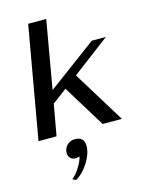

<svg xmlns="http://www.w3.org/2000/svg" viewBox="-139 -768 869 1130"><g transform="rotate(-15 295.5 -202.5)"><path d="M339 -317 534 0H417L259 -257L170 -190L136 0H26L146 -683H256L184 -269L482 -490H568ZM160 268Q184 250 206.5 214.5Q229 179 236 149Q223 154 211 154Q192 154 180 142Q168 130 168 110Q168 82 187.5 63Q207 44 235 44Q292 44 292 100Q292 146 259 199Q226 252 181 278Z"/></g></svg>

Font: Fahkwang Medium
Style: Italic
Weight: 500
Italic angle: -10°
Version: Version 1.000; ttfautohint (v1.6)